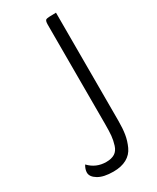

<svg xmlns="http://www.w3.org/2000/svg" viewBox="-185 -754 668 819"><g transform="rotate(-30 149.0 -345.0)"><path d="M188 -673Q188 -693 195 -696.5Q202 -700 244 -700V-168Q244 -130 239.5 -102Q235 -74 222.5 -46.5Q210 -19 183.5 -4.5Q157 10 118 10Q70 10 43.5 -6Q17 -22 17 -43Q17 -59 28 -77Q62 -41 112 -41Q138 -41 154 -51Q170 -61 177 -83.5Q184 -106 186 -127Q188 -148 188 -184Z"/></g></svg>

Font: Yanone Kaffeesatz Light
Style: Regular
Weight: 300
Designer: Yanone (Cyrillic: Daniel Pouzeot)
Foundry: Yanone
Version: Version 1.003;PS 001.003;hotconv 1.0.88;makeotf.lib2.5.64775